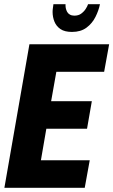

<svg xmlns="http://www.w3.org/2000/svg" viewBox="-20 -900 543 920"><path d="M1 0 121 -688H503L479 -556H250L225 -415H420L397 -283H202L176 -132H410L386 0ZM325 -747Q290 -747 270 -760.5Q250 -774 241 -796Q232 -818 232 -843Q232 -852 233.5 -861.5Q235 -871 236 -880H294Q294 -876 294 -871.5Q294 -867 295 -862Q297 -852 301.5 -843.5Q306 -835 315 -830Q324 -825 336 -825Q356 -825 369 -834.5Q382 -844 390.5 -857Q399 -870 402 -880H459Q453 -850 437.5 -819Q422 -788 394.5 -767.5Q367 -747 325 -747Z"/></svg>

Font: Archivo ExtraCondensed ExtraBold
Style: Italic
Weight: 800
Width: 2
Italic angle: -10°
Designer: Hector Gatti
Foundry: Omnibus-Type
Version: Version 2.001